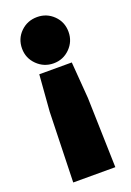

<svg xmlns="http://www.w3.org/2000/svg" viewBox="-141 -580 564 827"><g transform="rotate(-20 141.0 -166.5)"><path d="M238 195H45L54 -126L67 -293H216L229 -125ZM142 -528Q186 -528 217 -497.5Q248 -467 248 -422Q248 -378 217 -347Q186 -316 142 -316Q98 -316 66.5 -347Q35 -378 35 -422Q35 -467 66 -497.5Q97 -528 142 -528Z"/></g></svg>

Font: Gabarito Black
Style: Regular
Weight: 900
Designer: Leandro Assis / Alvaro Franca / Felipe Casaprima
Foundry: Naipe Foundry
Version: Version 1.000